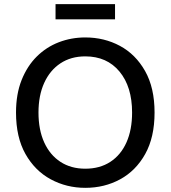

<svg xmlns="http://www.w3.org/2000/svg" viewBox="-20 -888 821 923"><path d="M390 15Q300 15 224 -26Q148 -67 102.5 -147.5Q57 -228 57 -347Q57 -436 84 -503.5Q111 -571 157 -616.5Q203 -662 263 -685Q323 -708 390 -708Q481 -708 556.5 -667.5Q632 -627 677.5 -546.5Q723 -466 723 -347Q723 -228 678 -147.5Q633 -67 557.5 -26Q482 15 390 15ZM390 -77Q460 -77 510.5 -110Q561 -143 588 -203.5Q615 -264 615 -347Q615 -471 554.5 -544Q494 -617 390 -617Q321 -617 270.5 -583.5Q220 -550 192.5 -489.5Q165 -429 165 -347Q165 -264 192.5 -203.5Q220 -143 270.5 -110Q321 -77 390 -77ZM247 -795V-868H533V-795Z"/></svg>

Font: Ubuntu Sans Medium
Style: Regular
Weight: 500
Designer: Dalton Maag Ltd
Foundry: Dalton Maag Ltd
Version: Version 1.006; ttfautohint (v1.8.4.7-5d5b)